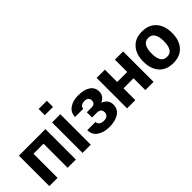

<svg xmlns="http://www.w3.org/2000/svg" viewBox="62 -1554 2355 2355"><g transform="rotate(-45 1240.0 -376.5)"><path d="M513.7 0H371.1V-418H196.3V0H53.7V-528.3H513.7Z M772 0H629.4V-528.3H772ZM772 -654.8H629.4V-761.7H772Z M1095.2 -315.4Q1132.3 -315.4 1148.9 -330.3Q1165.5 -345.2 1165.5 -373.5Q1165.5 -399.9 1149.7 -417Q1133.8 -434.1 1095.7 -434.1Q1060.1 -434.1 1039.3 -418.7Q1018.6 -403.3 1018.6 -376.5H876Q876 -451.2 936 -494.4Q996.1 -537.6 1088.4 -537.6Q1192.4 -537.6 1250 -498.3Q1307.6 -459 1307.6 -383.8Q1307.6 -347.7 1286.6 -318.6Q1265.6 -289.6 1226.6 -272Q1271.5 -255.9 1294.2 -225.3Q1316.9 -194.8 1316.9 -149.4Q1316.9 -73.7 1254.6 -32Q1192.4 9.8 1088.4 9.8Q996.1 9.8 931.9 -32Q867.7 -73.7 867.7 -156.2H1010.3Q1010.3 -128.4 1032.2 -110.6Q1054.2 -92.8 1096.2 -92.8Q1136.2 -92.8 1155.5 -111.6Q1174.8 -130.4 1174.8 -158.7Q1174.8 -193.8 1155.5 -209.2Q1136.2 -224.6 1095.2 -224.6H1019V-315.4Z M1861.3 0H1718.8V-205.1H1544.9V0H1402.3V-528.3H1544.9V-314.5H1718.8V-528.3H1861.3Z M1948.2 -269Q1948.2 -389.6 2013.2 -463.9Q2078.1 -538.1 2196.8 -538.1Q2316.4 -538.1 2381.6 -463.9Q2446.8 -389.6 2446.8 -269V-258.8Q2446.8 -137.2 2381.8 -63.7Q2316.9 9.8 2197.8 9.8Q2078.1 9.8 2013.2 -63.7Q1948.2 -137.2 1948.2 -258.8ZM2090.3 -258.8Q2090.3 -185.1 2115.2 -142.3Q2140.1 -99.6 2197.8 -99.6Q2253.9 -99.6 2279.1 -142.6Q2304.2 -185.5 2304.2 -258.8V-269Q2304.2 -340.8 2278.8 -384.5Q2253.4 -428.2 2196.8 -428.2Q2140.6 -428.2 2115.5 -384.3Q2090.3 -340.3 2090.3 -269Z"/></g></svg>

Font: Roboto Web
Style: Bold
Weight: 700
Designer: Google
Version: Version 1.200310; 2013